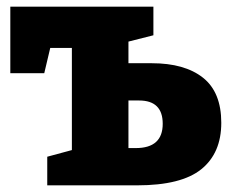

<svg xmlns="http://www.w3.org/2000/svg" viewBox="-20 -557 693 577"><path d="M122 0V-86L196 -106V-413H131L113 -337H11V-537H441V-451L366 -432V-367H436Q535 -367 590 -323.5Q645 -280 645 -188Q645 -97 585 -48.5Q525 0 392 0ZM398 -255H366V-112H388Q469 -112 469 -185Q469 -255 398 -255Z"/></svg>

Font: Bitter ExtraBold
Style: Regular
Weight: 800
Designer: Sol Matas, and Bitter project Authors
Foundry: Sol Matas
Version: Version 2.001